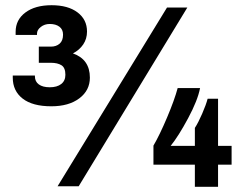

<svg xmlns="http://www.w3.org/2000/svg" viewBox="-20 -715 945 737"><path d="M314 -594Q314 -566 299.5 -544.5Q285 -523 260 -510Q325 -487 325 -417Q325 -368 284.5 -337.5Q244 -307 177 -307Q105 -307 67 -336.5Q29 -366 29 -417V-425H114V-422Q114 -402 129 -391Q144 -380 171 -380Q199 -380 215 -392.5Q231 -405 231 -428Q231 -455 216 -464.5Q201 -474 175 -474H129V-536H175Q196 -536 209 -547.5Q222 -559 222 -582Q222 -602 208 -612.5Q194 -623 171 -623Q151 -623 136.5 -611.5Q122 -600 122 -586V-581H40V-593Q40 -639 77.5 -667Q115 -695 178 -695Q241 -695 277.5 -667.5Q314 -640 314 -594ZM621 -686H699L282 0H201ZM635 -155H728V-224Q741 -244 756 -278.5Q771 -313 777 -336H817V-155H869V-83H817V2H728V-83H569V-156Q593 -197 621.5 -264.5Q650 -332 662 -377H748Q739 -330 702 -261Q665 -192 635 -155Z"/></svg>

Font: Chivo ExtraBold
Style: Regular
Weight: 800
Designer: Hector Gatti
Foundry: Omnibus-Type
Version: Version 1.007